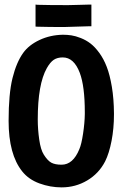

<svg xmlns="http://www.w3.org/2000/svg" viewBox="-20 -811 558 839"><path d="M379.4 -791V-696.3H371.1Q272 -692.9 258.8 -692.9Q193.8 -692.9 144 -694.3L135.3 -694.8V-791L144.5 -790Q191.9 -788.6 277.3 -788.6Q293.5 -788.6 327.1 -789.8Q360.8 -791 371.1 -791ZM254.9 -659.2Q273.9 -659.2 292 -656.5Q310.1 -653.8 333 -644.8Q356 -635.7 375.2 -621.1Q394.5 -606.4 413.8 -580.1Q433.1 -553.7 446.5 -518.8Q460 -483.9 468.8 -431.6Q477.5 -379.4 478 -315.9V-310.5Q478 -250 467.5 -195.6Q457 -141.1 439.5 -106Q412.1 -52.7 361.1 -22.5Q310.1 7.8 249 7.8Q199.7 7.8 152.3 -9.5Q105 -26.9 77.1 -62Q17.6 -136.2 17.6 -282.7Q17.6 -401.4 34.7 -470Q51.8 -538.6 81.1 -579.6Q106 -614.3 152.6 -636.2Q199.2 -658.2 254.9 -659.2ZM171.4 -135.3Q188 -108.9 204.3 -100.1Q220.7 -91.3 249 -91.3Q299.3 -91.3 326.7 -159.2Q335.9 -179.7 343 -227.1Q350.1 -274.4 350.6 -312.5V-320.8Q350.6 -434.1 328.6 -492.7Q303.2 -560.1 254.4 -560.1Q230.5 -560.1 214.8 -549.6Q199.2 -539.1 184.6 -513.2Q145 -443.4 145 -289.1Q145 -246.1 151.4 -201.4Q157.7 -156.7 171.4 -135.3Z"/></svg>

Font: Fantasque Sans Mono
Style: Bold
Weight: 700
Monospace: yes
Designer: Jany Belluz
Version: Version 1.8.0 ; ttfautohint (v1.8.2)